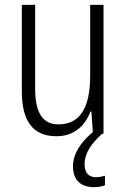

<svg xmlns="http://www.w3.org/2000/svg" viewBox="-20 -552 521 792"><path d="M329 126C329 82 353 44 401 0H407V-532H352V-240C352 -104 308 -39 221 -39C158 -39 125 -84 125 -186V-532H70V-176C70 -55 114 10 213 10C287 10 332 -35 353 -92H357L363 -7C313 34 281 83 281 134C281 190 312 220 368 220C386 220 402 217 413 212V173C405 175 391 179 376 179C345 179 329 160 329 126Z"/></svg>

Font: Noto Sans Malayalam Condensed Light
Style: Regular
Weight: 300
Width: 3
Designer: Jelle Bosma - Monotype Design Team
Foundry: Monotype Imaging Inc.
Version: Version 2.104